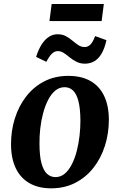

<svg xmlns="http://www.w3.org/2000/svg" viewBox="-20 -960 618 992"><path d="M333 -568Q400 -568 446.5 -542Q493 -516 517.5 -465.5Q542 -415 542.5 -342.5Q542.5 -271 522.2 -207Q502 -143 463.2 -93.5Q424.5 -44 369.2 -15.5Q314 13 244 13Q179 13 132.8 -13.2Q86.5 -39.5 62 -89.8Q37.5 -140 37 -212.5Q36.5 -284 56.8 -348.2Q77 -412.5 115.5 -462Q154 -511.5 209 -539.8Q264 -568 333 -568ZM314 -509.5Q286 -509.5 264.8 -491.2Q243.5 -473 228 -442.5Q212.5 -412 202.5 -374Q192.5 -336 188 -295.8Q183.5 -255.5 184 -218.5Q184 -154 194.5 -116Q205 -78 223.5 -61.5Q242 -45 266.5 -45Q294 -45 315 -63Q336 -81 351.5 -111.8Q367 -142.5 376.8 -180.5Q386.5 -218.5 391 -259Q395.5 -299.5 395.5 -336.5Q395 -401.5 384.8 -439.2Q374.5 -477 356.5 -493.2Q338.5 -509.5 314 -509.5ZM166.5 -666Q179 -705.5 196 -731.5Q213 -757.5 233.5 -770.2Q254 -783 277 -783Q302.5 -783 320.8 -773Q339 -763 354.2 -750Q369.5 -737 384.5 -727Q399.5 -717 418 -717Q433.5 -717 446.5 -729.2Q459.5 -741.5 471.5 -773.5L530 -752.5Q520.5 -709 504.2 -682Q488 -655 466.2 -643Q444.5 -631 418.5 -631Q394.5 -631 375.2 -640.8Q356 -650.5 340.2 -663.5Q324.5 -676.5 309.8 -686.2Q295 -696 279 -696Q261.5 -696 247.8 -682.2Q234 -668.5 219.5 -640.5ZM247 -939.5H516.5L505 -851H235.5Z"/></svg>

Font: Merriweather 20pt
Style: Bold Italic
Weight: 700
Italic angle: -7.8°
Version: Version 2.101